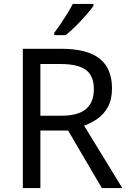

<svg xmlns="http://www.w3.org/2000/svg" viewBox="-20 -964 662 984"><path d="M294 -714Q427 -714 490.5 -663.5Q554 -613 554 -511Q554 -454 533 -416Q512 -378 479.5 -355.5Q447 -333 411 -320L607 0H502L329 -295H187V0H97V-714ZM289 -636H187V-371H294Q381 -371 421 -405.5Q461 -440 461 -507Q461 -577 419 -606.5Q377 -636 289 -636ZM459 -934Q447 -916 422 -887.5Q397 -859 368.5 -830.5Q340 -802 316 -784H258V-796Q273 -815 290.5 -841Q308 -867 325 -894.5Q342 -922 353 -944H459Z"/></svg>

Font: Noto Kufi Arabic
Style: Regular
Weight: 400
Designer: Monotype Design Team, David Williams, Khaled Hosny
Foundry: Google LLC
Version: Version 2.109; ttfautohint (v1.8.4.7-5d5b)